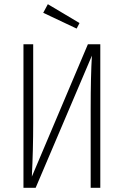

<svg xmlns="http://www.w3.org/2000/svg" viewBox="-20 -895 590 915"><path d="M208 -875 358.9 -785.2 345.2 -758.8 186 -834ZM458 -684.1V0H412.1V-375Q412.1 -532.2 418 -629.9L149.9 0H91.8V-684.1H138.2V-307.1Q138.2 -183.6 131.8 -53.2L398.9 -684.1Z"/></svg>

Font: Fira Sans Compressed ExtraLight
Style: Regular
Weight: 250
Width: 1
Designer: Carrois Corporate & Edenspiekermann AG
Foundry: Carrois Corporate GbR & Edenspiekermann AG
Version: Version 4.203;PS 004.203;hotconv 1.0.88;makeotf.lib2.5.64775